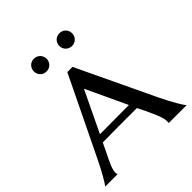

<svg xmlns="http://www.w3.org/2000/svg" viewBox="-198 -830 957 957"><g transform="rotate(-45 281.0 -351.0)"><path d="M382.8 -165Q369.6 -165 349.9 -165Q330.1 -165 306.6 -165Q283.2 -165 258.3 -165Q233.4 -165 210.9 -164.8Q188.5 -164.6 169.9 -164.3Q151.4 -164.1 141.1 -164.1L123 -126Q111.3 -102.5 103 -85.2Q94.7 -67.9 89.4 -54.7Q84 -41.5 81.5 -32Q79.1 -22.5 79.1 -14.2Q79.1 -8.8 79.6 -6.1Q80.1 -3.4 81.1 -2V0H-4.9V-2Q-1.5 -5.4 5.9 -16.8Q13.2 -28.3 22.7 -44.9Q32.2 -61.5 43.2 -82.5Q54.2 -103.5 64.9 -126L264.2 -537.1H300.8L496.1 -126Q507.3 -102.5 518.8 -81.1Q530.3 -59.6 540 -42.7Q549.8 -25.9 557.1 -14.9Q564.5 -3.9 566.9 -2V0H441.9Q442.9 -3.9 442.9 -7.1Q442.9 -10.3 442.9 -14.2Q442.9 -24.9 438.2 -40Q433.6 -55.2 427 -71Q420.4 -86.9 413.3 -101.6Q406.2 -116.2 401.9 -126ZM160.2 -203.1H189.9Q210.4 -203.1 233.6 -203.4Q256.8 -203.6 280.3 -203.6Q303.7 -203.6 325.7 -203.9Q347.7 -204.1 365.2 -204.1L264.2 -419.9ZM148.4 -657.2Q148.4 -666.5 151.9 -674.8Q155.3 -683.1 161.4 -689.2Q167.5 -695.3 175.5 -698.7Q183.6 -702.1 193.4 -702.1Q202.6 -702.1 210.9 -698.7Q219.2 -695.3 225.3 -689.2Q231.4 -683.1 234.9 -674.8Q238.3 -666.5 238.3 -657.2Q238.3 -647.9 234.9 -639.6Q231.4 -631.3 225.3 -625.2Q219.2 -619.1 210.9 -615.7Q202.6 -612.3 193.4 -612.3Q183.6 -612.3 175.5 -615.7Q167.5 -619.1 161.4 -625.2Q155.3 -631.3 151.9 -639.6Q148.4 -647.9 148.4 -657.2ZM328.1 -657.2Q328.1 -666.5 331.5 -674.8Q335 -683.1 341.1 -689.2Q347.2 -695.3 355.5 -698.7Q363.8 -702.1 373 -702.1Q382.3 -702.1 390.6 -698.7Q398.9 -695.3 405 -689.2Q411.1 -683.1 414.6 -674.8Q418 -666.5 418 -657.2Q418 -647.9 414.6 -639.6Q411.1 -631.3 405 -625.2Q398.9 -619.1 390.6 -615.7Q382.3 -612.3 373 -612.3Q363.8 -612.3 355.5 -615.7Q347.2 -619.1 341.1 -625.2Q335 -631.3 331.5 -639.6Q328.1 -647.9 328.1 -657.2Z"/></g></svg>

Font: Marcellus SC
Style: Regular
Weight: 400
Designer: Astigmatic (AOETI)
Foundry: Astigmatic (AOETI)
Version: Version 1.001